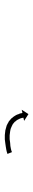

<svg xmlns="http://www.w3.org/2000/svg" viewBox="309 -913 138 796"><g transform="rotate(-90 378.0 -515.0)"><path d="M140 -554Q140 -554 140 -554Q140 -554 140 -554Q140 -554 140.5 -554Q141 -554 141 -554Q143 -555 147 -556Q147 -556 147 -556Q147 -556 147 -556Q147 -556 147 -556Q147 -556 147 -556Q151 -557 156 -558Q156 -558 156 -558Q156 -558 156 -558Q156 -558 156 -558Q156 -558 156 -558Q162 -559 168 -560Q168 -560 168 -560Q168 -560 168 -560Q168 -560 168 -560Q168 -560 168 -560Q175 -561 182 -562Q182 -562 182 -562Q182 -562 182 -562Q182 -562 182 -562Q182 -562 182 -562Q190 -563 198 -564Q198 -564 198 -564Q198 -564 198 -564Q198 -564 198 -564Q198 -564 198 -564Q206 -564 216 -564Q216 -564 216 -564Q216 -564 216 -564Q216 -564 216 -564Q216 -564 216 -564Q225 -563 234 -562Q234 -562 234 -562Q234 -562 234 -562Q235 -562 235 -562Q235 -562 235 -562Q244 -560 253 -557Q253 -557 253 -557Q253 -557 254 -557Q254 -557 254 -557Q254 -557 254 -557Q263 -553 271 -548Q271 -548 271 -548Q271 -548 271 -548Q272 -548 272 -548Q272 -548 272 -548Q279 -542 286 -536Q286 -536 286 -536Q286 -536 286 -536Q286 -536 286 -535.5Q286 -535 286 -535Q292 -529 296 -522Q296 -522 296 -522Q296 -522 296 -522Q296 -522 296 -522Q296 -522 296 -522Q300 -516 302 -510Q302 -510 302 -509.5Q302 -509 302 -509Q302 -509 302 -509Q302 -509 302 -509Q304 -504 306 -500Q306 -500 306 -500Q306 -500 306 -500Q306 -499 306 -499Q306 -499 306 -499Q307 -496 307 -493Q307 -493 307 -493Q307 -493 307 -493Q307 -493 307 -493Q307 -493 307 -493Q308 -492 308 -491L321 -494L303 -466L275 -484L288 -487Q288 -488 288 -489Q288 -489 288 -489Q288 -489 288 -489Q288 -489 288 -489Q288 -489 288 -489Q287 -491 286 -494Q286 -494 286 -494Q286 -494 286 -494Q287 -494 287 -494Q287 -494 287 -494Q285 -498 284 -502Q284 -502 284 -502Q284 -502 284 -502Q284 -502 284 -502Q284 -502 284 -502Q282 -507 279 -512Q279 -512 279 -512Q279 -512 279 -512Q279 -512 279 -512Q279 -512 279 -512Q276 -517 271 -522Q271 -522 271 -522Q271 -522 271 -522Q271 -522 271.5 -522Q272 -522 272 -522Q266 -527 260 -532Q260 -532 260 -532Q260 -532 260 -531Q261 -531 261 -531Q261 -531 261 -531Q254 -535 246 -538Q246 -538 246.5 -538Q247 -538 247 -538Q247 -538 247 -538Q247 -538 247 -538Q239 -541 231 -542Q231 -542 231 -542Q231 -542 231 -542Q231 -542 231 -542Q231 -542 231 -542Q223 -543 215 -544Q215 -544 215 -544Q215 -544 215 -544Q215 -544 215 -544Q215 -544 215 -544Q207 -544 199 -544Q199 -544 199 -544Q199 -544 199 -544Q199 -544 199 -544Q199 -544 199 -544Q192 -543 184 -542Q184 -542 184.5 -542Q185 -542 185 -542Q185 -542 185 -542Q185 -542 185 -542Q178 -542 171 -541Q171 -541 171 -541Q171 -541 171 -541Q171 -541 171 -541Q171 -541 171 -541Q165 -540 160 -539Q160 -539 160 -539Q160 -539 160 -539Q160 -539 160 -539Q160 -539 160 -539Q156 -538 152 -537Q152 -537 152 -537Q152 -537 152 -537Q152 -537 152 -537Q152 -537 152 -537Q149 -536 147 -535Q147 -535 147 -535Q147 -535 147 -535Q147 -535 147 -535Q147 -535 147 -535Q146 -535 145 -535L138 -553Q139 -554 140 -554Z"/></g></svg>

Font: FRB American Cursive Just Arrows
Style: Italic
Weight: 400
Italic angle: -25°
Version: Version 2.0;Modular Font Editor K font №1